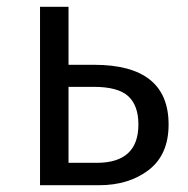

<svg xmlns="http://www.w3.org/2000/svg" viewBox="-20 -546 553 566"><path d="M182 -66H265Q388 -66 388 -179Q388 -235 358 -262.5Q328 -290 256 -290H182ZM182 -355H257Q477 -355 477 -179Q477 -90 418.5 -45Q360 0 272 0H98V-526H182Z"/></svg>

Font: FiraSans
Style: Regular
Weight: 350
Designer: Carrois Corporate & Edenspiekermann AG
Foundry: Carrois Corporate GbR & Edenspiekermann AG
Version: Version 3.106;PS 003.106;hotconv 1.0.70;makeotf.lib2.5.58329